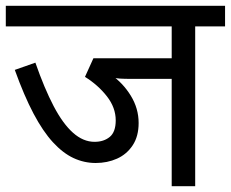

<svg xmlns="http://www.w3.org/2000/svg" viewBox="-20 -642 796 662"><path d="M653 -551V0H572V-370H435Q409 -370 393.5 -371Q378 -372 369 -375L362 -385Q404 -356 431 -312Q458 -268 458 -218Q458 -172 437.5 -141Q417 -110 383.5 -95Q350 -80 310 -80Q270 -80 233.5 -97Q197 -114 162.5 -151.5Q128 -189 95.5 -250.5Q63 -312 31 -401L102 -426Q133 -337 165 -276Q197 -215 232 -184Q267 -153 306 -153Q338 -153 358.5 -170Q379 -187 379 -227Q379 -271 348.5 -310Q318 -349 273 -377L302 -441H572V-551H0V-622H756V-551Z"/></svg>

Font: lhindi05
Style: Book
Weight: 400
Designer: Jelle Bosma - Monotype Design Team
Foundry: Monotype Imaging Inc.
Version: Version 2.003